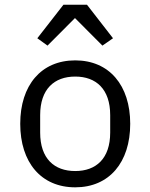

<svg xmlns="http://www.w3.org/2000/svg" viewBox="-20 -785 640 817"><path d="M300.1 12.1C445 12.1 534.1 -94.1 534.1 -258.2C534.1 -421.9 445 -528.1 300.1 -528.1C154.8 -528.1 66.1 -421.9 66.1 -258.2C66.1 -94.1 154.8 12.1 300.1 12.1ZM138.8 -622.2 182.2 -590.9 299 -708.1 415.8 -590.9 460.9 -622.2 350.1 -764.9H250ZM150.9 -220.9V-295.1C150.9 -405.9 210.9 -459.2 300.1 -459.2C388.8 -459.2 448.9 -405.9 448.9 -295.1V-220.9C448.9 -110.1 388.8 -57.2 300.1 -57.2C210.9 -57.2 150.9 -110.1 150.9 -220.9Z"/></svg>

Font: Margiela Mono
Style: Regular
Weight: 400
Designer: Mike Abbink, Paul van der Laan, Pieter van Rosmalen
Foundry: Bold Monday
Version: Version 2.003 2021